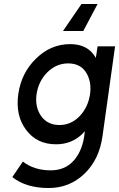

<svg xmlns="http://www.w3.org/2000/svg" viewBox="-20 -733 599 966"><path d="M323 -414Q383 -414 412 -370Q442 -324 433 -259Q423 -193 381 -149Q338 -104 279 -104Q219 -104 187 -149Q155 -195 164 -259Q174 -325 218 -369Q263 -414 323 -414ZM333 -511Q235 -511 161 -438Q87 -366 72 -259Q57 -152 111 -80Q165 -7 262 -7Q342 -7 396 -61Q399 -64 401.5 -67Q404 -70 407 -73L403 -43Q391 31 349 77Q306 124 235 124Q152 124 95 80L42 158Q111 213 225 213Q330 213 405 141Q480 69 496 -50L559 -500H471L462 -441Q460 -445 458 -449Q456 -453 453 -456Q414 -511 333 -511ZM471 -713H390L297 -577H399Z"/></svg>

Font: Unageo
Style: Medium-Italic
Weight: 500
Designer: Richard Sepsi
Foundry: Richard Sepsi
Version: Version 2.000